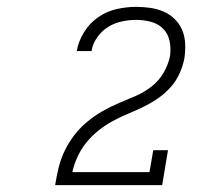

<svg xmlns="http://www.w3.org/2000/svg" viewBox="-20 -863 640 560"><path d="M141 -323V-324Q145 -349 151 -374Q157 -399 168.5 -423Q180 -447 196.5 -468.5Q213 -490 234 -507.5Q255 -525 278.5 -538.5Q302 -552 327 -562.5Q352 -573 376.5 -583.5Q401 -594 422.5 -611Q444 -628 457.5 -651.5Q471 -675 476 -700V-701Q479 -723 474.5 -744Q470 -765 455.5 -779.5Q441 -794 420 -799.5Q399 -805 377 -805Q357 -805 335.5 -800.5Q314 -796 295.5 -784.5Q277 -773 263.5 -754Q250 -735 247 -714H204V-715Q209 -743 225 -769Q241 -795 266 -812.5Q291 -830 320 -836.5Q349 -843 377 -843Q398 -843 418.5 -840Q439 -837 457.5 -829Q476 -821 490 -807Q504 -793 511.5 -775Q519 -757 520 -736Q521 -715 518 -694Q514 -672 504 -649.5Q494 -627 477.5 -608.5Q461 -590 440.5 -576Q420 -562 397.5 -551Q375 -540 353 -531Q331 -522 309 -510Q287 -498 267.5 -482.5Q248 -467 232.5 -448Q217 -429 206.5 -406.5Q196 -384 191 -361H416L427 -425H470L453 -323Z"/></svg>

Font: Iosevka Etoile Extralight
Style: Italic
Weight: 200
Italic angle: -9°
Designer: Belleve Invis
Foundry: Belleve Invis
Version: Version 22.1.2; ttfautohint (v1.8.4)